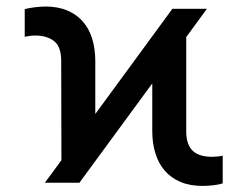

<svg xmlns="http://www.w3.org/2000/svg" viewBox="-20 -573 776 602"><path d="M57.5 -457.7V-544.4Q63.9 -546.2 71.9 -547.6Q79.9 -549 88.4 -550.1Q96.9 -551.1 105.5 -551.8Q114 -552.6 121.4 -552.6Q161.6 -552.6 191.1 -540.1Q220.5 -527.7 240.1 -505.1Q259.6 -482.6 269.2 -451Q278.8 -419.4 278.8 -381.4V-215.6L520.6 -545.5H628.9L563.9 -456.7V-161.2Q563.9 -138.8 569.6 -123.4Q575.3 -108 585.9 -98.7Q596.6 -89.5 611.7 -85.4Q626.8 -81.3 645.2 -81.3Q652 -81.3 661.2 -82.2Q670.5 -83.1 678.3 -84.9V1.8Q672.6 3.9 664.6 5.5Q656.6 7.1 647.9 8Q639.2 8.9 630.5 9.4Q621.8 9.9 614.7 9.9Q575.3 9.9 545.6 -2.7Q516 -15.3 496.4 -38Q476.9 -60.7 467.2 -92.3Q457.4 -123.9 457.4 -161.6V-311.4L229 0H120.7L172.6 -70.7L171.9 -381.4Q171.9 -426.8 149.5 -444.2Q126.8 -461.6 90.9 -461.6Q82.7 -461.6 74.6 -460.6Q66.4 -459.5 57.5 -457.7Z"/></svg>

Font: Inter P Medium
Style: Regular
Weight: 500
Designer: Rasmus Andersson
Foundry: rsms
Version: Version 3.018;git-588b23468